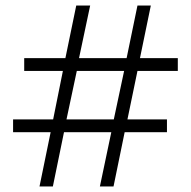

<svg xmlns="http://www.w3.org/2000/svg" viewBox="-20 -763 686 690"><path d="M122 -93H170L210 -288H380L339 -93H388L428 -288H580V-334H438L474 -508H619V-554H483L522 -743H474L435 -554H264L304 -743H254L215 -554H67V-508H206L171 -334H27V-288H162ZM219 -334 256 -508H426L389 -334Z"/></svg>

Font: Noto Sans Telugu UI Light
Style: Regular
Weight: 300
Designer: Jelle Bosma - Monotype Design Team
Foundry: Monotype Imaging Inc.
Version: Version 2.005